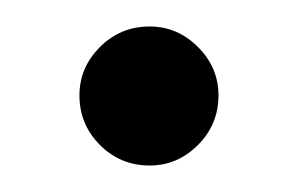

<svg xmlns="http://www.w3.org/2000/svg" viewBox="-20 -330 225 145"><path d="M40 -258Q40 -279 55.5 -294.5Q71 -310 93 -310Q114 -310 129.5 -294.5Q145 -279 145 -258Q145 -236 129.5 -220.5Q114 -205 93 -205Q71 -205 55.5 -220.5Q40 -236 40 -258Z"/></svg>

Font: Hina Mincho
Style: Regular
Weight: 400
Designer: satsuyako
Foundry: satsuyako
Version: Version 1.100